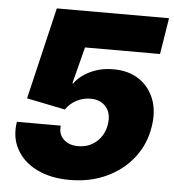

<svg xmlns="http://www.w3.org/2000/svg" viewBox="-53 -777 757 834"><g transform="rotate(5 326.0 -359.5)"><path d="M281.2 9.8Q197.8 9.8 137.7 -20Q77.6 -49.8 49.1 -102.1Q20.5 -154.3 31.2 -221.7H222.7Q217.8 -184.6 241.9 -161.9Q266.1 -139.2 304.7 -139.6Q351.1 -139.2 384.3 -167.7Q417.5 -196.3 425.8 -244.1Q433.6 -292 409.7 -320.8Q385.7 -349.6 340.8 -349.6Q309.1 -349.6 280.3 -334.5Q251.5 -319.3 234.4 -293L66.4 -327.1L161.1 -727.5H650.4L625 -569.3H297.9L256.8 -409.2H260.7Q283.7 -442.4 329.3 -464.1Q375 -485.8 429.7 -485.4Q494.6 -485.8 540.5 -455.6Q586.4 -425.3 607.2 -372.1Q627.9 -318.8 616.2 -250Q604.5 -174.3 558.6 -115.5Q512.7 -56.6 441.4 -23.4Q370.1 9.8 281.2 9.8Z"/></g></svg>

Font: Inter Tight Black
Style: Italic
Weight: 900
Italic angle: -9.39999°
Designer: Rasmus Andersson
Foundry: rsms
Version: Version 3.004; ttfautohint (v1.8.4.7-5d5b)